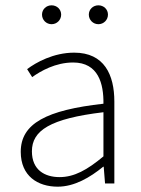

<svg xmlns="http://www.w3.org/2000/svg" viewBox="-20 -690 530 722"><path d="M197 12C260 12 319 -23 368 -63H370L375 0H410V-308C410 -409 372 -492 259 -492C181 -492 115 -455 82 -430L101 -400C133 -423 189 -455 255 -455C350 -455 370 -375 369 -300C155 -276 58 -226 58 -119C58 -28 122 12 197 12ZM204 -24C148 -24 100 -51 100 -121C100 -199 168 -244 369 -268V-102C308 -51 259 -24 204 -24ZM174 -599C194 -599 210 -615 210 -635C210 -655 194 -670 174 -670C154 -670 138 -655 138 -635C138 -615 154 -599 174 -599ZM350 -599C370 -599 386 -615 386 -635C386 -655 370 -670 350 -670C330 -670 314 -655 314 -635C314 -615 330 -599 350 -599Z"/></svg>

Font: Source Sans Pro Light
Style: Regular
Weight: 300
Designer: Paul D. Hunt
Foundry: Adobe Systems Incorporated
Version: Version 3.006;hotconv 1.0.111;makeotfexe 2.5.65597